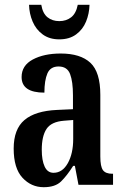

<svg xmlns="http://www.w3.org/2000/svg" viewBox="-20 -770 519 800"><path d="M162 10Q110 10 73.5 -29.5Q37 -69 37 -151Q37 -232 82 -270Q127 -308 218 -312L284 -315V-373Q284 -430 272 -461.5Q260 -493 224 -493Q190 -493 177.5 -464Q165 -435 165 -384Q70 -384 70 -449Q70 -497 116.5 -522Q163 -547 233 -547Q315 -547 356.5 -508.5Q398 -470 398 -375V-118Q398 -76 409 -61Q420 -46 448 -46H451V0H307L292 -79H285Q259 -38 234.5 -14Q210 10 162 10ZM203 -50Q240 -50 262.5 -90Q285 -130 285 -191V-270L247 -267Q194 -263 174 -233Q154 -203 154 -146Q154 -102 166 -76Q178 -50 203 -50ZM227 -606Q186 -606 158 -626.5Q130 -647 116 -680Q102 -713 101 -750H152Q158 -714 178 -698Q198 -682 227 -682Q256 -682 276.5 -698Q297 -714 304 -750H353Q352 -713 338.5 -680Q325 -647 297 -626.5Q269 -606 227 -606Z"/></svg>

Font: Noto Serif Georgian ExtraCondensed SemiBold
Style: Regular
Weight: 600
Width: 2
Designer: Monotype Design Team, Akaki Razmadze
Foundry: Google LLC
Version: Version 2.003; ttfautohint (v1.8.4.7-5d5b)